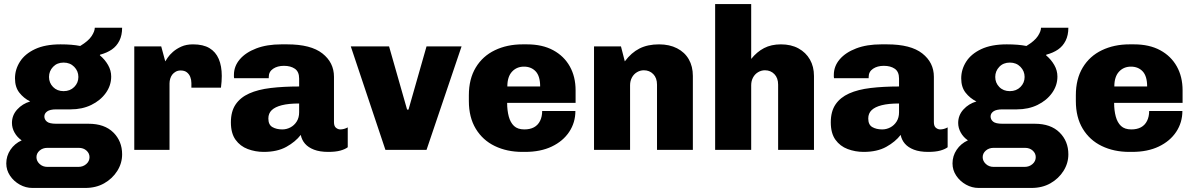

<svg xmlns="http://www.w3.org/2000/svg" viewBox="-20 -740 5894 948"><path d="M140 188Q107 188 77.5 171.5Q48 155 29.5 127.5Q11 100 11 67Q11 30 31.5 -0.5Q52 -31 87 -47Q65 -62 52 -85Q39 -108 39 -133Q39 -171 65 -199.5Q91 -228 129 -239Q97 -255 75.5 -282.5Q54 -310 54 -353Q54 -397 78.5 -435.5Q103 -474 153 -497.5Q203 -521 279 -521Q308 -521 332 -519Q356 -517 376 -513Q417 -538 432.5 -562Q448 -586 448 -603H583Q583 -566 569.5 -539Q556 -512 532 -495.5Q508 -479 474 -470L473 -467Q498 -446 513.5 -419Q529 -392 529 -362Q529 -318 502.5 -281Q476 -244 431 -222Q386 -200 329 -200H258Q227 -200 213 -190Q199 -180 199 -165Q199 -150 211.5 -139.5Q224 -129 258 -129H417Q496 -129 539.5 -86Q583 -43 583 22Q583 66 559 104Q535 142 494.5 165Q454 188 401 188ZM214 84H367Q390 84 406 70Q422 56 422 36Q422 17 407 3.5Q392 -10 369 -10H214Q191 -10 175.5 3.5Q160 17 160 36Q160 55 175.5 69.5Q191 84 214 84ZM294 -290Q326 -290 346.5 -310.5Q367 -331 367 -360Q367 -389 346.5 -410Q326 -431 294 -431Q262 -431 242 -410Q222 -389 222 -360Q222 -331 242 -310.5Q262 -290 294 -290Z M643 0V-511H776L796 -437Q799 -442 808 -455.5Q817 -469 834 -484Q851 -499 875.5 -510Q900 -521 933 -521Q983 -521 1014 -502.5Q1045 -484 1060 -449Q1075 -414 1075 -365Q1075 -353 1074 -337.5Q1073 -322 1071 -307H925V-330Q925 -346 919.5 -360Q914 -374 902.5 -383Q891 -392 872 -392Q858 -392 847.5 -386Q837 -380 830.5 -371.5Q824 -363 820.5 -351.5Q817 -340 817 -328V0Z M1282 10Q1241 10 1203.5 -4Q1166 -18 1143 -50Q1120 -82 1120 -136Q1120 -190 1143.5 -224.5Q1167 -259 1210.5 -278.5Q1254 -298 1316.5 -305.5Q1379 -313 1457 -313V-352Q1457 -386 1436 -400.5Q1415 -415 1382 -415Q1350 -415 1328.5 -400.5Q1307 -386 1307 -360V-354H1136Q1135 -357 1135 -361.5Q1135 -366 1135 -370Q1135 -413 1164 -447Q1193 -481 1245.5 -501Q1298 -521 1369 -521H1398Q1515 -521 1572 -476Q1629 -431 1629 -361V-137Q1629 -117 1639 -109Q1649 -101 1660 -101Q1669 -101 1678.5 -103.5Q1688 -106 1697 -111V-13Q1684 -3 1660.5 3.5Q1637 10 1601 10Q1559 10 1530.5 -1Q1502 -12 1486 -30.5Q1470 -49 1465 -74Q1439 -40 1394 -15Q1349 10 1282 10ZM1374 -101Q1395 -101 1414 -111Q1433 -121 1445 -140Q1457 -159 1457 -186V-229Q1405 -229 1371.5 -220.5Q1338 -212 1321.5 -196Q1305 -180 1305 -155Q1305 -124 1325 -112.5Q1345 -101 1374 -101Z M1883 0 1712 -511H1901L1990 -199H1997L2086 -511H2259L2086 0Z M2559 10Q2483 10 2423 -19Q2363 -48 2329 -104.5Q2295 -161 2295 -241V-270Q2295 -350 2329 -406.5Q2363 -463 2423.5 -492Q2484 -521 2560 -521H2582Q2658 -521 2711.5 -492Q2765 -463 2793.5 -412Q2822 -361 2822 -294V-232H2484Q2484 -195 2492 -165Q2500 -135 2518 -118Q2536 -101 2569 -101Q2597 -101 2616.5 -111.5Q2636 -122 2646.5 -143Q2657 -164 2657 -192H2821Q2821 -135 2790.5 -89Q2760 -43 2704.5 -16.5Q2649 10 2573 10ZM2485 -313H2647Q2647 -364 2625 -387.5Q2603 -411 2567 -411Q2531 -411 2508 -386Q2485 -361 2485 -313Z M2913 0V-511H3046L3065 -437Q3097 -480 3137.5 -500.5Q3178 -521 3234 -521Q3285 -521 3323 -501.5Q3361 -482 3381 -447Q3401 -412 3401 -365V0H3224V-322Q3224 -355 3205.5 -374Q3187 -393 3159 -393Q3141 -393 3125 -383.5Q3109 -374 3100 -357Q3091 -340 3091 -319V0Z M3511 0V-720H3689V-449Q3717 -484 3752.5 -502.5Q3788 -521 3836 -521Q3886 -521 3922.5 -501Q3959 -481 3979 -446Q3999 -411 3999 -365V0H3822V-322Q3822 -355 3803.5 -374Q3785 -393 3757 -393Q3739 -393 3723 -383.5Q3707 -374 3698 -357Q3689 -340 3689 -319V0Z M4244 10Q4203 10 4165.5 -4Q4128 -18 4105 -50Q4082 -82 4082 -136Q4082 -190 4105.5 -224.5Q4129 -259 4172.5 -278.5Q4216 -298 4278.5 -305.5Q4341 -313 4419 -313V-352Q4419 -386 4398 -400.5Q4377 -415 4344 -415Q4312 -415 4290.5 -400.5Q4269 -386 4269 -360V-354H4098Q4097 -357 4097 -361.5Q4097 -366 4097 -370Q4097 -413 4126 -447Q4155 -481 4207.5 -501Q4260 -521 4331 -521H4360Q4477 -521 4534 -476Q4591 -431 4591 -361V-137Q4591 -117 4601 -109Q4611 -101 4622 -101Q4631 -101 4640.5 -103.5Q4650 -106 4659 -111V-13Q4646 -3 4622.5 3.5Q4599 10 4563 10Q4521 10 4492.5 -1Q4464 -12 4448 -30.5Q4432 -49 4427 -74Q4401 -40 4356 -15Q4311 10 4244 10ZM4336 -101Q4357 -101 4376 -111Q4395 -121 4407 -140Q4419 -159 4419 -186V-229Q4367 -229 4333.5 -220.5Q4300 -212 4283.5 -196Q4267 -180 4267 -155Q4267 -124 4287 -112.5Q4307 -101 4336 -101Z M4812 188Q4779 188 4749.5 171.5Q4720 155 4701.5 127.5Q4683 100 4683 67Q4683 30 4703.5 -0.5Q4724 -31 4759 -47Q4737 -62 4724 -85Q4711 -108 4711 -133Q4711 -171 4737 -199.5Q4763 -228 4801 -239Q4769 -255 4747.5 -282.5Q4726 -310 4726 -353Q4726 -397 4750.5 -435.5Q4775 -474 4825 -497.5Q4875 -521 4951 -521Q4980 -521 5004 -519Q5028 -517 5048 -513Q5089 -538 5104.5 -562Q5120 -586 5120 -603H5255Q5255 -566 5241.5 -539Q5228 -512 5204 -495.5Q5180 -479 5146 -470L5145 -467Q5170 -446 5185.5 -419Q5201 -392 5201 -362Q5201 -318 5174.5 -281Q5148 -244 5103 -222Q5058 -200 5001 -200H4930Q4899 -200 4885 -190Q4871 -180 4871 -165Q4871 -150 4883.5 -139.5Q4896 -129 4930 -129H5089Q5168 -129 5211.5 -86Q5255 -43 5255 22Q5255 66 5231 104Q5207 142 5166.5 165Q5126 188 5073 188ZM4886 84H5039Q5062 84 5078 70Q5094 56 5094 36Q5094 17 5079 3.5Q5064 -10 5041 -10H4886Q4863 -10 4847.5 3.5Q4832 17 4832 36Q4832 55 4847.5 69.5Q4863 84 4886 84ZM4966 -290Q4998 -290 5018.5 -310.5Q5039 -331 5039 -360Q5039 -389 5018.5 -410Q4998 -431 4966 -431Q4934 -431 4914 -410Q4894 -389 4894 -360Q4894 -331 4914 -310.5Q4934 -290 4966 -290Z M5556 10Q5480 10 5420 -19Q5360 -48 5326 -104.5Q5292 -161 5292 -241V-270Q5292 -350 5326 -406.5Q5360 -463 5420.5 -492Q5481 -521 5557 -521H5579Q5655 -521 5708.5 -492Q5762 -463 5790.5 -412Q5819 -361 5819 -294V-232H5481Q5481 -195 5489 -165Q5497 -135 5515 -118Q5533 -101 5566 -101Q5594 -101 5613.5 -111.5Q5633 -122 5643.5 -143Q5654 -164 5654 -192H5818Q5818 -135 5787.5 -89Q5757 -43 5701.5 -16.5Q5646 10 5570 10ZM5482 -313H5644Q5644 -364 5622 -387.5Q5600 -411 5564 -411Q5528 -411 5505 -386Q5482 -361 5482 -313Z"/></svg>

Font: Chivo Medium ExtraBold
Style: Regular
Weight: 800
Version: Version 2.002